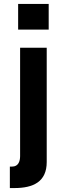

<svg xmlns="http://www.w3.org/2000/svg" viewBox="-20 -742 326 974"><path d="M30 212H53C149 212 217 180 217 80V-500H82V50C82 76 73 103 42 103H30ZM72 -592H227V-722H72Z"/></svg>

Font: Perun
Style: Bold
Weight: 700
Foundry: Copyright (c) Stefan Peev, Context Ltd, 2016
Version: Version 1.089